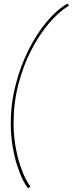

<svg xmlns="http://www.w3.org/2000/svg" viewBox="-20 -814 404 1068"><path d="M137 233.5Q125.5 222 109.2 190.8Q93 159.5 77 111.5Q61 63.5 50.5 2.5Q40 -58.5 40 -129Q40 -237.5 66.8 -341.8Q93.5 -446 138.8 -536.2Q184 -626.5 240.2 -693.5Q296.5 -760.5 355 -794L363.5 -783Q306 -747.5 251.2 -682.8Q196.5 -618 152.2 -531.5Q108 -445 81.8 -342.8Q55.5 -240.5 55.5 -130Q55.5 -63.5 65.5 -4.8Q75.5 54 90.8 100.8Q106 147.5 121.8 178.8Q137.5 210 149.5 222.5Z"/></svg>

Font: Epilogue Thin
Style: Italic
Weight: 250
Italic angle: -12°
Designer: Tyler Finck
Foundry: Etcetera Type Co
Version: Version 2.112